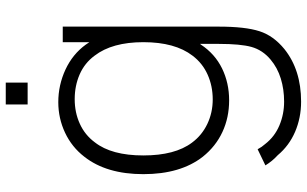

<svg xmlns="http://www.w3.org/2000/svg" viewBox="-220 -580 1066 667"><g transform="rotate(-90 313.5 -247.0)"><path d="M359.5 -684.5H283.5V-760.5H359.5ZM554 -562.5V-20Q554 71.5 538 121Q522.5 169.5 476 207.5Q403.5 265.5 293.5 265.5Q237.5 265.5 189 244.8Q140.5 224 107.5 184.5Q96.5 174.5 87.8 163.8Q79 153 72 141.5L128 114.5Q136 129.5 146 140.5Q171.5 173.5 210.5 190Q249.5 206.5 293.5 206.5Q336 206.5 373.5 195Q411 183.5 439.5 159.5Q472.5 132 483.5 93Q494 55 494 -20V-85.5L491.5 -82.5Q459.5 -34 409 -9.2Q358.5 15.5 298 15.5Q238 15.5 188 -7.8Q138 -31 102 -76Q41.5 -153.5 41.5 -282.5Q41.5 -410.5 102 -487.5Q135.5 -531 185.5 -554.5Q235.5 -578 291.5 -578Q351 -578 405 -553Q458.5 -528 491.5 -482.5L500 -470V-562.5ZM500 -282.5Q500 -391 453 -452Q427.5 -486.5 388 -503.8Q348.5 -521 302 -521Q255.5 -521 216.5 -503.2Q177.5 -485.5 152 -451Q106.5 -393 106.5 -282.5Q106.5 -172.5 151 -113.5Q176.5 -79 216 -60.2Q255.5 -41.5 301 -41.5Q347.5 -41.5 387.2 -59.2Q427 -77 453 -111.5Q500 -172.5 500 -282.5Z"/></g></svg>

Font: Russisch Sans Light
Style: Regular
Weight: 300
Designer: Michael Sharanda (font) & Cristiano Sobral (main changes)
Foundry: Michael Sharanda
Version: Version 2.00;September 8, 2020;FontCreator 13.0.0.2681 64-bi